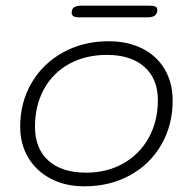

<svg xmlns="http://www.w3.org/2000/svg" viewBox="-20 -645 678 675"><path d="M51 -200Q51 -285 91 -353.5Q131 -422 202 -461Q273 -500 362 -500Q429 -500 480 -474.5Q531 -449 559 -401.5Q587 -354 587 -292Q587 -205 547 -136Q507 -67 436.5 -28.5Q366 10 276 10Q210 10 159 -16.5Q108 -43 79.5 -90.5Q51 -138 51 -200ZM535 -293Q535 -368 487.5 -410Q440 -452 356 -452Q281 -452 223.5 -420.5Q166 -389 134.5 -331.5Q103 -274 103 -199Q103 -123 150 -80.5Q197 -38 283 -38Q356 -38 413.5 -70.5Q471 -103 503 -161Q535 -219 535 -293ZM232 -599Q232 -614 240.5 -619.5Q249 -625 266 -625H506Q519 -625 526 -622Q533 -619 533 -610Q533 -584 499 -584H259Q232 -584 232 -599Z"/></svg>

Font: Kodchasan ExtraLight
Style: Italic
Weight: 275
Italic angle: -10°
Version: Version 1.000; ttfautohint (v1.6)